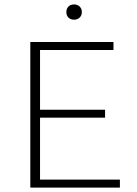

<svg xmlns="http://www.w3.org/2000/svg" viewBox="-20 -848 620 868"><path d="M315 -759Q299 -759 289.5 -768.5Q280 -778 280 -793Q280 -809 289.5 -818.5Q299 -828 315 -828Q330 -828 340 -818.5Q350 -809 350 -793Q350 -778 340 -768.5Q330 -759 315 -759ZM161 -36H522V0H117V-658H493V-622H161V-352H455V-316H161Z"/></svg>

Font: EauTestInfant Light
Style: Regular
Weight: 300
Designer: Christian Thalmann (Catharsis Fonts)
Version: Version 0.001;PS 000.001;hotconv 1.0.88;makeotf.lib2.5.64775